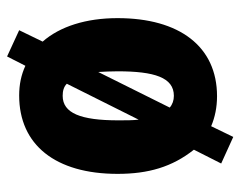

<svg xmlns="http://www.w3.org/2000/svg" viewBox="-90 -548 695 556"><g transform="rotate(-90 258.0 -270.5)"><path d="M483 -278C483 -369 459 -445 415 -495L448 -563L372 -598L345 -545C319 -557 291 -563 259 -563C116 -563 32 -458 32 -278C32 -189 52 -120 102 -57L62 22L139 57L170 -7C196 4 225 10 257 10C401 10 483 -99 483 -278ZM187 -276C187 -385 208 -437 258 -437C272 -437 284 -434 293 -425L189 -217C187 -234 187 -254 187 -276ZM329 -278C329 -171 311 -115 258 -115C245 -115 233 -119 224 -127L327 -334C328 -317 329 -298 329 -278Z"/></g></svg>

Font: Noto Sans Devanagari ExtraCondensed Black
Style: Regular
Weight: 900
Width: 2
Designer: Jelle Bosma - Monotype Design Team
Foundry: Monotype Imaging Inc.
Version: Version 2.004